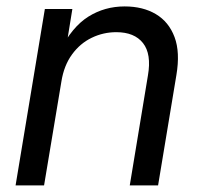

<svg xmlns="http://www.w3.org/2000/svg" viewBox="-20 -563 617 583"><path d="M166.5 -315.9 113.8 0H27.3L116.2 -535.6H199.7L178.7 -405.8L162.1 -408.7Q198.7 -481.4 248.3 -512.5Q297.9 -543.5 358.4 -543.5Q414.1 -543.5 453.4 -520Q492.7 -496.6 510 -450.4Q527.3 -404.3 515.6 -335L460 0H374L429.2 -334Q440.4 -398.9 414.3 -432.1Q388.2 -465.3 333 -465.3Q293.5 -465.3 258.3 -448.2Q223.1 -431.2 198.7 -397.7Q174.3 -364.3 166.5 -315.9Z"/></svg>

Font: Inter 20pt
Style: Italic
Weight: 400
Italic angle: -9.3988°
Version: Version 4.001;git-66647c0bb